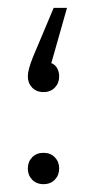

<svg xmlns="http://www.w3.org/2000/svg" viewBox="-20 -527 261 490"><path d="M51 -332Q51 -349 64 -381L117 -507H151L111 -366Q121 -362 126 -352.5Q131 -343 131 -332Q131 -315 120 -303.5Q109 -292 91 -292Q73 -292 62 -303.5Q51 -315 51 -332ZM51 -97Q51 -114 62 -125.5Q73 -137 91 -137Q109 -137 120 -125.5Q131 -114 131 -97Q131 -80 120 -68.5Q109 -57 91 -57Q73 -57 62 -68.5Q51 -80 51 -97Z"/></svg>

Font: FiraGO ExtraLight
Style: Regular
Weight: 200
Designer: bBox Type
Foundry: bBox Type GmbH
Version: Version 1.001